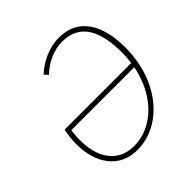

<svg xmlns="http://www.w3.org/2000/svg" viewBox="-181 -816 972 972"><g transform="rotate(-45 305.0 -330.0)"><path d="M260 12C438 12 584 -162 584 -398C584 -560 522 -672 380 -672C310 -672 240 -638 194 -594L212 -574C256 -616 316 -646 378 -646C508 -646 554 -544 554 -392C554 -368 552 -345 549 -322H72C66 -290 62 -264 62 -226C62 -90 132 12 260 12ZM262 -14C138 -14 70 -120 94 -296H545C513 -131 400 -14 262 -14Z"/></g></svg>

Font: Source Sans Pro ExtraLight
Style: Italic
Weight: 200
Italic angle: -11°
Designer: Paul D. Hunt
Foundry: Adobe Systems Incorporated
Version: Version 3.006;hotconv 1.0.111;makeotfexe 2.5.65597